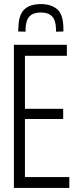

<svg xmlns="http://www.w3.org/2000/svg" viewBox="-20 -919 374 939"><path d="M48 0V-700H307V-646H102V-387H289V-337H102V-53H319V0ZM180 -899Q230 -899 259.5 -874Q289 -849 290 -782Q290 -773 290 -765L254 -764Q254 -767 254 -770Q254 -773 254 -776Q253 -820 234.5 -839Q216 -858 180 -858Q143 -858 124.5 -839Q106 -820 105 -776Q105 -770 105 -764L69 -765Q69 -770 69 -774Q69 -778 70 -782Q71 -846 98.5 -872.5Q126 -899 180 -899Z"/></svg>

Font: Georama Condensed Light
Style: Regular
Weight: 300
Width: 3
Designer: Jean-Baptiste Levee
Foundry: Production Type
Version: Version 1.000